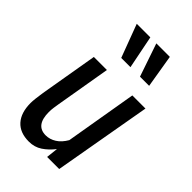

<svg xmlns="http://www.w3.org/2000/svg" viewBox="-229 -819 905 905"><g transform="rotate(45 224.0 -366.0)"><path d="M151.5 10Q91.5 10 60 -25.2Q28.5 -60.5 28.5 -125Q28.5 -136.5 30.8 -157Q33 -177.5 36.5 -199L86 -489H173L126 -213.5Q124 -202 121.8 -186.5Q119.5 -171 119.5 -155.5Q119.5 -67 186.5 -67Q213.5 -67 238.2 -82.5Q263 -98 281.5 -130L342.5 -489H430L344 0H263.5L270 -59Q246 -28 217.2 -9Q188.5 10 151.5 10ZM366.5 -577H305.5L249 -742.5H339ZM242 -577H180.5L118.5 -742.5H209Z"/></g></svg>

Font: Cabin Condensed
Style: Italic
Weight: 400
Width: 3
Italic angle: -10°
Designer: Pablo Impallari
Foundry: Pablo Impallari. http://www.impallari.com Igino Marini. http://www.ikern.com
Version: Version 3.001; ttfautohint (v1.8.3)